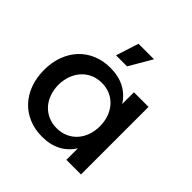

<svg xmlns="http://www.w3.org/2000/svg" viewBox="-192 -903 1069 1069"><g transform="rotate(45 343.0 -368.0)"><path d="M477 -91Q448 -44.5 401 -19.8Q354 5 290 5Q232.5 5 185.5 -14.8Q138.5 -34.5 105 -70.5Q71.5 -106.5 53.2 -156.5Q35 -206.5 35 -267Q35 -327 53.5 -376.5Q72 -426 105.2 -461.5Q138.5 -497 185.2 -516.5Q232 -536 288 -536Q352.5 -536 400 -511.2Q447.5 -486.5 477 -439.5V-532H592V0H477ZM314 -443Q278 -443 248 -429.8Q218 -416.5 196.2 -392.5Q174.5 -368.5 162.5 -335.8Q150.5 -303 150 -264Q150.5 -225 162.5 -192.2Q174.5 -159.5 196 -136Q217.5 -112.5 247.5 -99.2Q277.5 -86 314 -86Q350 -86 380 -99.2Q410 -112.5 431.5 -136Q453 -159.5 465 -192.2Q477 -225 477 -264Q477 -303.5 465 -336.2Q453 -369 431.5 -392.8Q410 -416.5 380 -429.8Q350 -443 314 -443ZM304 -741H426L348 -607H261Z"/></g></svg>

Font: Argentum Sans
Style: Regular
Weight: 400
Designer: Julieta Ulanovsky, Owen Earl, Chris M. Simpson, Rasmus Andersson, Cristiano Sobral
Foundry: The Argentum Sans Project Authors
Version: Version 3.135; ttfautohint (v1.8.4.7-5d5b-dirty)